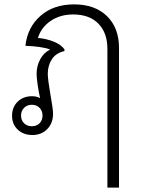

<svg xmlns="http://www.w3.org/2000/svg" viewBox="-20 -606 644 876"><path d="M523 -387V250H470V-383Q470 -456 429 -498Q388 -540 314 -540Q254 -540 211 -510.5Q168 -481 153 -433Q194 -429 226.5 -415.5Q259 -402 274 -381V-373Q235 -364 216.5 -335.5Q198 -307 198 -269Q198 -245 210 -175Q222 -109 222 -87Q222 -44 195.5 -17Q169 10 128 10Q87 10 61 -14.5Q35 -39 35 -78Q35 -117 60.5 -142Q86 -167 126 -167Q148 -167 163 -158Q157 -184 152 -217.5Q147 -251 147 -269Q147 -306 164 -336.5Q181 -367 209 -380Q192 -387 161 -391.5Q130 -396 96 -397Q105 -481 164.5 -533.5Q224 -586 318 -586Q413 -586 468 -532.5Q523 -479 523 -387ZM174 -79Q174 -100 160.5 -114Q147 -128 125 -128Q104 -128 90 -114Q76 -100 76 -79Q76 -57 90 -43.5Q104 -30 125 -30Q147 -30 160.5 -43.5Q174 -57 174 -79Z"/></svg>

Font: Sarabun ExtraLight
Style: Regular
Weight: 275
Designer: Suppakit Chalermlarp | Katatrad Co.,Ltd.
Foundry: Cadson Demak Co.,Ltd.
Version: Version 1.000; ttfautohint (v1.6)